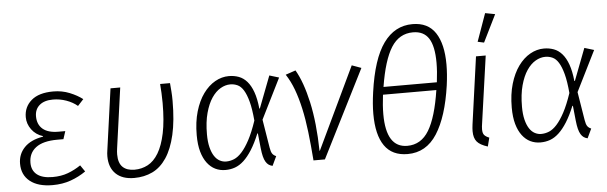

<svg xmlns="http://www.w3.org/2000/svg" viewBox="-49 -941 3548 1122"><g transform="rotate(-5 1725.0 -379.5)"><path d="M407 -437Q380 -460 342 -473.5Q304 -487 264 -487Q213 -487 185 -463Q157 -439 157 -398Q157 -350 188 -323.5Q219 -297 280 -297H320L305 -251H269Q185 -251 143 -219Q101 -187 101 -130Q101 -85 132 -60.5Q163 -36 223 -36Q274 -36 314 -51Q354 -66 389 -90L415 -52Q375 -24 326.5 -6.5Q278 11 219 11Q134 11 87 -26.5Q40 -64 40 -130Q40 -186 77.5 -225Q115 -264 187 -276L188 -279Q146 -292 121.5 -325.5Q97 -359 97 -398Q97 -458 141 -496Q185 -534 270 -534Q321 -534 365.5 -516Q410 -498 441 -474Z M954 -523Q956 -500 958 -474Q960 -448 960 -419Q960 -302 941 -220Q922 -138 887.5 -86.5Q853 -35 805 -12Q757 11 698 11Q628 11 590 -26Q552 -63 552 -129Q552 -146 555 -164L605 -523H662L613 -171Q610 -151 610 -135Q610 -84 634.5 -60.5Q659 -37 704 -37Q746 -37 782 -56Q818 -75 844.5 -119Q871 -163 886 -234.5Q901 -306 901 -411Q901 -442 899.5 -469.5Q898 -497 896 -523Z M1437 -186Q1414 -130 1390 -92Q1366 -54 1341 -31Q1316 -8 1289.5 1.5Q1263 11 1233 11Q1201 11 1174 -2Q1147 -15 1126.5 -42Q1106 -69 1094.5 -109.5Q1083 -150 1083 -206Q1083 -284 1101 -345Q1119 -406 1149.5 -448Q1180 -490 1219 -512Q1258 -534 1300 -534Q1331 -534 1358 -524Q1385 -514 1406 -490Q1427 -466 1441 -427Q1455 -388 1461 -330L1464 -329L1536 -517L1592 -500L1474 -263L1501 -97Q1505 -72 1512.5 -61Q1520 -50 1535 -44L1509 11Q1496 8 1486.5 1.5Q1477 -5 1469.5 -17.5Q1462 -30 1457 -49.5Q1452 -69 1449 -98L1440 -185ZM1304 -485Q1275 -485 1246.5 -468.5Q1218 -452 1195 -418Q1172 -384 1157.5 -331Q1143 -278 1143 -206Q1143 -162 1151 -130Q1159 -98 1172.5 -77.5Q1186 -57 1204 -47.5Q1222 -38 1241 -38Q1265 -38 1288 -47.5Q1311 -57 1334 -82.5Q1357 -108 1380 -151Q1403 -194 1426 -262Q1420 -331 1408.5 -374Q1397 -417 1381.5 -442Q1366 -467 1346 -476Q1326 -485 1304 -485Z M1691 -533Q1733 -461 1760 -339.5Q1787 -218 1790 -53H1792L2021 -534L2076 -514L1817 0H1750Q1743 -92 1734 -168Q1725 -244 1711 -307Q1697 -370 1678 -421Q1659 -472 1632 -513Z M2132 -367Q2159 -560 2225 -651.5Q2291 -743 2395 -743Q2486 -743 2529.5 -677Q2573 -611 2573 -491Q2573 -435 2564 -369Q2538 -187 2474.5 -88Q2411 11 2302 11Q2211 11 2166.5 -53Q2122 -117 2122 -240Q2122 -269 2124.5 -300.5Q2127 -332 2132 -367ZM2304 -37Q2385 -37 2431 -113Q2477 -189 2501 -347H2188Q2184 -315 2182 -287Q2180 -259 2180 -233Q2180 -37 2304 -37ZM2394 -695Q2313 -695 2266.5 -621.5Q2220 -548 2195 -392H2508Q2512 -424 2514 -452.5Q2516 -481 2516 -506Q2516 -603 2486.5 -649Q2457 -695 2394 -695Z M2806 -523 2751 -134Q2749 -122 2748 -112.5Q2747 -103 2747 -95Q2747 -72 2756 -61.5Q2765 -51 2785 -43L2772 8Q2727 -6 2709 -27.5Q2691 -49 2691 -89Q2691 -105 2694 -128L2749 -523ZM2766 -607 2824 -770 2882 -759 2803 -599Z M3285 -186Q3262 -130 3238 -92Q3214 -54 3189 -31Q3164 -8 3137.5 1.5Q3111 11 3081 11Q3049 11 3022 -2Q2995 -15 2974.5 -42Q2954 -69 2942.5 -109.5Q2931 -150 2931 -206Q2931 -284 2949 -345Q2967 -406 2997.5 -448Q3028 -490 3067 -512Q3106 -534 3148 -534Q3179 -534 3206 -524Q3233 -514 3254 -490Q3275 -466 3289 -427Q3303 -388 3309 -330L3312 -329L3384 -517L3440 -500L3322 -263L3349 -97Q3353 -72 3360.5 -61Q3368 -50 3383 -44L3357 11Q3344 8 3334.5 1.5Q3325 -5 3317.5 -17.5Q3310 -30 3305 -49.5Q3300 -69 3297 -98L3288 -185ZM3152 -485Q3123 -485 3094.5 -468.5Q3066 -452 3043 -418Q3020 -384 3005.5 -331Q2991 -278 2991 -206Q2991 -162 2999 -130Q3007 -98 3020.5 -77.5Q3034 -57 3052 -47.5Q3070 -38 3089 -38Q3113 -38 3136 -47.5Q3159 -57 3182 -82.5Q3205 -108 3228 -151Q3251 -194 3274 -262Q3268 -331 3256.5 -374Q3245 -417 3229.5 -442Q3214 -467 3194 -476Q3174 -485 3152 -485Z"/></g></svg>

Font: Glekhifnjqigglhiwekvrgaqftz
Style: Regular
Weight: 300
Italic angle: -8°
Designer: Carrois Corporate & Edenspiekermann
Foundry: Carrois Corporate GbR & Edenspiekermann AG
Version: Version 2.001